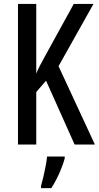

<svg xmlns="http://www.w3.org/2000/svg" viewBox="-20 -734 502 975"><path d="M461.9 0H358.9L213.9 -324.2L164.1 -266.6V0H71.3V-713.9H164.1V-359.9Q169.4 -375.5 182.6 -400.6Q195.8 -425.8 215.3 -460.9L354.5 -713.9H454.6L277.3 -397.9ZM308.6 61V70.8Q301.8 95.7 291 122.6Q280.3 149.4 267.3 174.8Q254.4 200.2 240.7 221.2H188.5V209.5Q193.8 191.4 200.2 164.3Q206.5 137.2 211.9 109.1Q217.3 81.1 218.8 61Z"/></svg>

Font: Open Sans Condensed Medium
Style: Regular
Weight: 500
Width: 3
Designer: Monotype Design Team
Foundry: Monotype Imaging Inc.
Version: Version 3.000